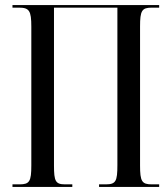

<svg xmlns="http://www.w3.org/2000/svg" viewBox="-20 -734 653 754"><path d="M29 0H264V-10H236C198 -10 192 -22 192 -84V-704H441V-86C441 -22 435 -10 395 -10H369V0H605V-10H576C537 -10 530 -22 530 -84V-630C530 -692 537 -704 576 -704H605V-714H29V-704H54C95 -704 103 -692 103 -629V-84C103 -22 96 -10 57 -10H29Z"/></svg>

Font: Noto Serif Display ExtraCondensed
Style: Regular
Weight: 400
Width: 2
Designer: Monotype Design Team
Foundry: Monotype Imaging Inc.
Version: Version 2.009